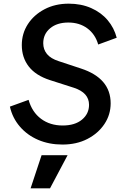

<svg xmlns="http://www.w3.org/2000/svg" viewBox="-20 -777 689 1048"><path d="M321 12Q248 12 188.5 -13.5Q129 -39 88.5 -86Q48 -133 34 -195L136 -232Q155 -165 204 -128.5Q253 -92 322 -92Q389 -92 427.5 -124Q466 -156 466 -205Q466 -271 383 -298L252 -340Q175 -365 137 -414Q99 -463 99 -531Q99 -594 132 -645Q165 -696 223 -726.5Q281 -757 355 -757Q423 -757 477.5 -733Q532 -709 567.5 -667Q603 -625 617 -571L516 -534Q500 -590 457 -622Q414 -654 353 -654Q291 -654 253.5 -622.5Q216 -591 216 -541Q216 -507 236.5 -482Q257 -457 301 -443L422 -403Q584 -350 584 -213Q584 -151 550 -100Q516 -49 457 -18.5Q398 12 321 12ZM147 251 207 70H349L253 251Z"/></svg>

Font: Plus Jakarta Sans SemiBold
Style: Italic
Weight: 600
Italic angle: -8°
Designer: Gumpita Rahayu
Foundry: Tokotype
Version: Version 2.071; ttfautohint (v1.8.4.7-5d5b);gftools[0.9.29]